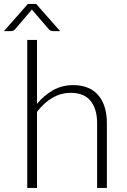

<svg xmlns="http://www.w3.org/2000/svg" viewBox="-52 -924 622 944"><path d="M243.5 -771H208Q204 -771 199 -772.5Q194 -774 188.5 -779.5L108.5 -872.5Q106 -875.5 105 -878L101 -872.5L21.5 -779.5Q16 -774 10.8 -772.5Q5.5 -771 1.5 -771H-32.5L85 -904.5H126ZM130 -413.5Q164.5 -455.5 208.8 -480.5Q253 -505.5 308 -505.5Q349 -505.5 380.2 -492.5Q411.5 -479.5 432 -455Q452.5 -430.5 463 -396Q473.5 -361.5 473.5 -318V0H425.5V-318Q425.5 -388 393.5 -427.8Q361.5 -467.5 296 -467.5Q247.5 -467.5 205.2 -442.8Q163 -418 130 -374V0H82V-727.5H130Z"/></svg>

Font: LatoLatin Light
Style: Regular
Weight: 300
Designer: Lukasz Dziedzic with Adam Twardoch and Botio Nikoltchev
Foundry: tyPoland Lukasz Dziedzic
Version: Version 2.015; 2015-08-06; http://www.latofonts.com/